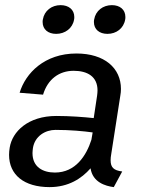

<svg xmlns="http://www.w3.org/2000/svg" viewBox="-20 -727 561 758"><path d="M149.2 -650C148.3 -646.7 148.3 -643.3 148.3 -640C148.3 -610.8 170 -593.3 201.7 -593.3C236.7 -593.3 266.7 -615 272.5 -650C273.3 -653.3 273.3 -656.7 273.3 -660C273.3 -689.2 250.8 -706.7 219.2 -706.7C184.2 -706.7 155 -685 149.2 -650ZM351.7 -650C350.8 -646.7 350.8 -643.3 350.8 -640C350.8 -610.8 372.5 -593.3 404.2 -593.3C439.2 -593.3 468.3 -615 474.2 -650C475 -653.3 475 -656.7 475 -660C475 -689.2 453.3 -706.7 421.7 -706.7C386.7 -706.7 357.5 -685 351.7 -650ZM18.3 -144.2C16.7 -134.2 15.8 -125 15.8 -115.8C15.8 -36.7 75 11.7 175.8 11.7C250 11.7 301.7 -21.7 337.5 -62.5C345.8 -7.5 395.8 7.5 429.2 11.7L462.5 -50C429.2 -54.2 416.7 -65.8 416.7 -94.2C416.7 -101.7 417.5 -110 419.2 -119.2L455 -349.2C456.7 -358.3 457.5 -367.5 457.5 -375.8C457.5 -458.3 392.5 -515.8 281.7 -515.8C155.8 -515.8 80.8 -438.3 57.5 -360.8L150 -353.3C168.3 -414.2 213.3 -447.5 270.8 -447.5C325 -447.5 365 -425 365 -370C365 -363.3 364.2 -356.7 363.3 -349.2L350 -260.8C310 -265 256.7 -269.2 202.5 -269.2C90.8 -269.2 28.3 -207.5 18.3 -144.2ZM345.8 -204.2 340.8 -175C320.8 -112.5 278.3 -45.8 196.7 -45.8C149.2 -45.8 108.3 -67.5 108.3 -122.5C108.3 -128.3 109.2 -135.8 110 -142.5C117.5 -190 159.2 -214.2 199.2 -214.2C257.5 -214.2 310 -209.2 345.8 -204.2Z"/></svg>

Font: Boon Medium
Style: Italic
Weight: 500
Italic angle: -9°
Designer: Sungsit Sawaiwan
Foundry: FontUni
Version: Version 3.0